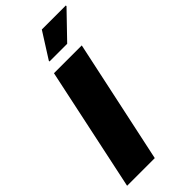

<svg xmlns="http://www.w3.org/2000/svg" viewBox="-279 -951 1006 1006"><g transform="rotate(-45 224.0 -447.5)"><path d="M7 0 153 -688H359L212 0ZM180 -748V-753L270 -895H448V-890L311 -748Z"/></g></svg>

Font: Saira ExtraBold
Style: Italic
Weight: 800
Italic angle: -12°
Designer: Hector Gatti with collaboration of the Omnibus-Type team
Foundry: Omnibus-Type
Version: Version 1.100; ttfautohint (v1.8.3)